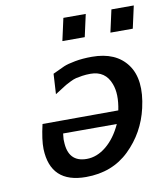

<svg xmlns="http://www.w3.org/2000/svg" viewBox="-77 -727 700 803"><g transform="rotate(-10 272.5 -326.0)"><path d="M225 -567 246 -662H341L320 -567ZM429 -567 450 -662H545L524 -567ZM83 -240Q137 -240 244 -240.5Q351 -241 405 -241Q419 -309 402 -353Q380 -412 317 -412Q298 -412 281.5 -409.5Q265 -407 254.5 -404.5Q244 -402 229 -394.5Q214 -387 208 -383.5Q202 -380 184.5 -368.5Q167 -357 160 -353L165 -439Q198 -455 214.5 -462Q231 -469 263 -475Q295 -481 335 -481Q437 -481 484.5 -416Q532 -351 505 -233Q482 -132 409 -61Q336 10 224 10Q74 10 69 -136Q68 -175 83 -240ZM161 -186Q161 -182 159.5 -171Q158 -160 159 -153Q161 -64 240 -64Q284 -64 323.5 -96.5Q363 -129 389 -186Z"/></g></svg>

Font: Coval
Style: Medium Italic
Weight: 500
Foundry: Context Ltd
Version: Version 001.000